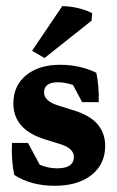

<svg xmlns="http://www.w3.org/2000/svg" viewBox="-20 -595 381 623"><path d="M157.7 7.8Q80.1 7.8 26.4 -27.3Q16.1 -74.2 19 -131.3H70.8L108.9 -60.5Q136.7 -48.8 165.5 -48.8Q219.7 -48.8 219.7 -85.9Q219.7 -113.8 175.3 -127.4L126.5 -142.6Q23.4 -174.3 23.4 -259.3Q23.4 -316.9 64.7 -350.8Q106 -384.8 175.8 -384.8Q239.3 -384.8 292.5 -358.9Q301.8 -316.9 300.3 -263.7H246.6L216.8 -319.3Q190.9 -328.1 168 -328.1Q123 -328.1 123 -294.9Q123 -266.6 170.9 -252L219.7 -236.8Q272.9 -220.2 297.1 -191.2Q321.3 -162.1 321.3 -121.6Q321.3 -62.5 277.1 -27.3Q232.9 7.8 157.7 7.8ZM124.5 -406.7 84 -430.2 182.1 -575.2Q236.3 -573.7 279.3 -552.2L276.9 -527.8Z"/></svg>

Font: Markazi Text
Style: Bold
Weight: 700
Designer: Borna Izadpanah (Arabic designer), Fiona Ross (Arabic design director) and Florian Runge (Latin designer)
Foundry: Borna Izadpanah and Florian Runge
Version: Version 1.001; ttfautohint (v1.8.3)